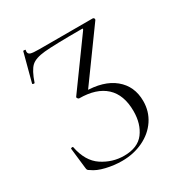

<svg xmlns="http://www.w3.org/2000/svg" viewBox="-161 -765 825 885"><g transform="rotate(-30 252.0 -322.0)"><path d="M83 -26Q74 -31 72 -34.5Q70 -38 69 -49L57 -154Q57 -157 62.5 -158Q68 -159 69 -156Q85 -74 138 -39Q191 -4 253 -4Q326 -4 359.5 -48.5Q393 -93 393 -161Q393 -248 344.5 -292.5Q296 -337 205 -337Q202 -337 198.5 -341.5Q195 -346 196 -349L378 -600L381 -606Q381 -608 373 -608Q228 -608 176.5 -603Q125 -598 103.5 -578Q82 -558 63 -502Q63 -500 59 -500Q56 -500 53 -501.5Q50 -503 51 -504L91 -655Q91 -656 95 -656Q105 -656 103 -653Q102 -650 102 -645Q102 -633 113.5 -629Q125 -625 160 -625H443Q448 -625 450.5 -620.5Q453 -616 450 -612L255 -343L240 -351Q342 -351 398.5 -304.5Q455 -258 455 -179Q455 -124 426 -80.5Q397 -37 346 -12.5Q295 12 233 12Q191 12 149 2Q107 -8 83 -26Z"/></g></svg>

Font: Cormorant SC Light
Style: Regular
Weight: 300
Designer: Christian Thalmann (Catharsis Fonts)
Foundry: Catharsis Fonts
Version: Version 4.000